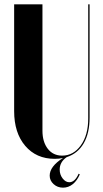

<svg xmlns="http://www.w3.org/2000/svg" viewBox="-20 -719 471 881"><path d="M44.9 -699.2H174.8V-119.1Q174.8 -67.9 199.2 -36.4Q223.6 -4.9 265.1 -4.9Q316.9 -4.9 350.8 -52Q384.8 -99.1 384.8 -175.8V-699.2H391.1V-180.2Q391.1 -107.9 364 -61.3Q336.9 -14.6 286.1 2Q253.9 24.4 253.9 59.1Q253.9 82 267.3 99.6Q280.8 117.2 297.9 117.2Q323.7 117.2 340.8 78.1L346.2 81.1Q334 109.9 314 126Q293.9 142.1 269 142.1Q243.7 142.1 225.8 125.7Q208 109.4 208 86.9Q208 44.9 269 5.9Q252.9 9.8 231 9.8Q146.5 9.8 95.7 -49.8Q44.9 -109.4 44.9 -209Z"/></svg>

Font: Moniqa Black Display
Style: Regular
Weight: 900
Designer: Rajesh Rajput
Foundry: Rajesh Rajput
Version: Version 1.000